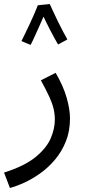

<svg xmlns="http://www.w3.org/2000/svg" viewBox="-45 -699 432 949"><path d="M4 230 -25 154Q76 122 130.5 77.5Q185 33 205.5 -15Q226 -63 226 -107Q226 -135 220 -161Q214 -187 199 -220Q184 -253 157 -302L230 -339Q268 -274 284.5 -216Q301 -158 301 -114Q301 -51 280.5 0Q260 51 226.5 90.5Q193 130 153.5 158Q114 186 74.5 204Q35 222 4 230ZM201 -679Q208 -664 218.5 -641Q229 -618 241.5 -592.5Q254 -567 266.5 -543.5Q279 -520 288 -504L242 -479Q236 -489 225 -509Q214 -529 202 -552Q190 -575 179.5 -597Q169 -619 162 -634L142 -673ZM142 -673 186 -657Q180 -640 168.5 -613Q157 -586 144 -557.5Q131 -529 121 -507Q111 -485 106 -477L61 -496Q66 -506 77 -528.5Q88 -551 101 -578.5Q114 -606 125 -631.5Q136 -657 142 -673Z"/></svg>

Font: Farlight84_Sys_V01
Style: Regular
Weight: 400
Designer: Ryoko NISHIZUKA  (kana, bopomofo & ideographs); Paul D. Hunt (Latin, Greek & Cyrillic); Sandoll Communications , Soo-you
Foundry: Adobe
Version: Version 2.004;October 29, 2024;FontCreator 14.0.0.2814 64-bi